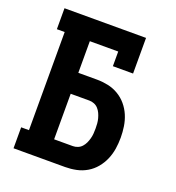

<svg xmlns="http://www.w3.org/2000/svg" viewBox="-133 -841 866 947"><g transform="rotate(20 300.0 -367.5)"><path d="M44 0V-110H85V-625H44V-735H472V-548H366V-625H217V-459H315Q344 -459 373 -453Q402 -447 427.5 -432Q453 -417 472 -394.5Q491 -372 502.5 -345Q514 -318 518.5 -288.5Q523 -259 523 -230Q523 -200 518.5 -171Q514 -142 502.5 -115Q491 -88 472 -65Q453 -42 427.5 -27Q402 -12 373 -6Q344 0 315 0ZM315 -110Q328 -110 340.5 -115Q353 -120 362 -130Q371 -140 376.5 -152Q382 -164 385.5 -177Q389 -190 390 -203Q391 -216 391 -230Q391 -243 390 -256Q389 -269 385.5 -282Q382 -295 376.5 -307Q371 -319 362 -329Q353 -339 340.5 -344Q328 -349 315 -349H217V-110Z"/></g></svg>

Font: Iosevka Slab XBdEx
Style: Regular
Weight: 800
Width: 7
Monospace: yes
Designer: Belleve Invis
Foundry: Belleve Invis
Version: Version 11.1.0; ttfautohint (v1.8.3)